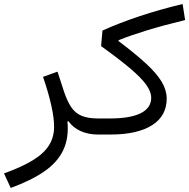

<svg xmlns="http://www.w3.org/2000/svg" viewBox="-112 -665 935 949"><path d="M100.6 -285.2Q126.8 -209.6 141.1 -145.8Q155.4 -82 155.4 -38.7Q155.4 12.5 130.5 52.7Q105.5 93 51 126.6Q-3.5 160.2 -92.2 192.1L-59 264Q42.7 226.8 107.4 181.9Q172.2 137 200.6 77.1Q229.1 17.1 221.3 -64.3L226.2 -66.1Q248 -34.7 286.2 -17.3Q324.4 0 372.8 0H373.4V-79.5H372.8Q322.8 -79.5 291.5 -92.6Q260.1 -105.6 240 -135.4Q219.9 -165.1 203.7 -214.4L172.3 -310.8Z M790.6 -645.2Q679.3 -618.6 578.7 -585.2Q478 -551.7 394.5 -514L387.7 -437Q475.6 -373.9 530.2 -327.8Q584.9 -281.8 610.1 -246.9Q635.4 -212 635.4 -181.8Q635.4 -131.7 583.9 -105.6Q532.4 -79.5 431.3 -79.5H373.5Q366.1 -79.5 362.6 -70.4Q359.1 -61.3 359.1 -39.9Q359.1 -18.5 362.6 -9.3Q366.1 0 373.5 0H432.7Q567 0 639.5 -46Q711.9 -92 711.9 -177.5Q711.9 -218.9 687.8 -259.8Q663.7 -300.7 611.3 -349.4Q558.8 -398.1 473.7 -462.2L474.1 -466.3Q533.2 -490 613 -514.5Q692.8 -539.1 803 -565.9Z"/></svg>

Font: Estedad VF
Style: Regular
Weight: 100
Designer: Amin Abedi
Version: Version 7.3